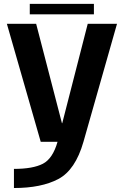

<svg xmlns="http://www.w3.org/2000/svg" viewBox="-20 -712 632 964"><path d="M184.5 0H399L567.5 -592.5H420.5L292.5 -93.5H291L161.5 -592.5H14.5ZM50 232Q187.5 232 273 186.8Q358.5 141.5 399 0L269 -0.5Q245 84.5 195.2 110.2Q145.5 136 50 136ZM129.5 -640H451.5V-692.5H129.5Z"/></svg>

Font: Anybody Thin SemiBold
Style: Regular
Weight: 600
Version: Version 1.113;gftools[0.9.25]